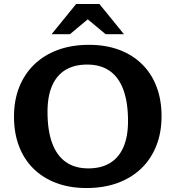

<svg xmlns="http://www.w3.org/2000/svg" viewBox="-20 -936 885 968"><path d="M428.5 -710Q514 -710 581.5 -684.5Q649 -659 696.8 -611.8Q744.5 -564.5 769.5 -498.2Q794.5 -432 794.5 -350Q794.5 -267.5 768 -200.8Q741.5 -134 692 -86.5Q642.5 -39 572.8 -13.5Q503 12 416.5 12Q331 12 263.5 -13.5Q196 -39 148.2 -86.2Q100.5 -133.5 75.5 -199.8Q50.5 -266 50.5 -348Q50.5 -430.5 77 -497Q103.5 -563.5 153 -611.2Q202.5 -659 272.2 -684.5Q342 -710 428.5 -710ZM425.5 -87Q490 -87 534.5 -114Q579 -141 602.2 -194Q625.5 -247 625.5 -325.5Q625.5 -419.5 602.2 -483Q579 -546.5 533.2 -578.5Q487.5 -610.5 419.5 -610.5Q355 -610.5 310.5 -583.8Q266 -557 242.8 -504Q219.5 -451 219.5 -372.5Q219.5 -278.5 242.8 -215Q266 -151.5 311.8 -119.2Q357.5 -87 425.5 -87ZM407 -851.5H438L332.5 -763.5H240L364 -916H481L605 -763.5H512.5Z"/></svg>

Font: Newsreader 9pt SemiBold
Style: Regular
Weight: 600
Designer: Hugues Gentile
Foundry: Production Type
Version: Version 1.003